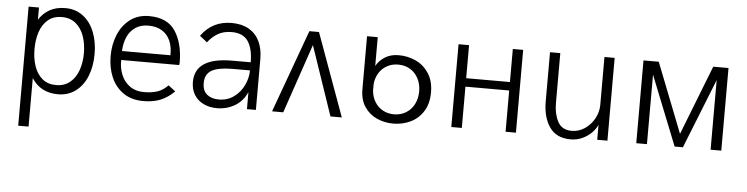

<svg xmlns="http://www.w3.org/2000/svg" viewBox="-45 -705 4383 1127"><g transform="rotate(5 2147.0 -142.0)"><path d="M85 -487.8H146V-416Q169.9 -454.1 208.5 -476.1Q247.1 -498 300.8 -498Q361.3 -498 405.3 -464.8Q449.2 -431.6 472.2 -374Q495.1 -316.4 495.1 -244.1Q495.1 -171.9 472.2 -114.3Q449.2 -56.6 405.3 -23.4Q361.3 9.8 300.8 9.8Q198.2 9.8 146 -71.8V213.9H85ZM432.1 -243.2Q432.1 -297.9 416.3 -343.5Q400.4 -389.2 367.4 -416.5Q334.5 -443.8 285.2 -443.8Q235.8 -443.8 203.6 -416.5Q171.4 -389.2 156.2 -343.8Q141.1 -298.3 141.1 -243.2Q141.1 -188.5 156.2 -143.1Q171.4 -97.7 203.6 -70.3Q235.8 -43 285.2 -43Q334.5 -43 367.4 -70.6Q400.4 -98.1 416.3 -143.3Q432.1 -188.5 432.1 -243.2Z M589.8 -241.2Q589.8 -309.1 613.5 -366.7Q637.2 -424.3 683.3 -459.2Q729.5 -494.1 794.9 -494.1Q902.8 -494.1 950 -422.4Q997.1 -350.6 997.1 -236.8Q997.1 -233.9 996.3 -229.5Q995.6 -225.1 995.1 -223.1H653.8Q652.3 -175.3 669.2 -135.3Q686 -95.2 720 -71Q753.9 -46.9 802.2 -46.9Q849.1 -46.9 882.6 -58.3Q916 -69.8 943.8 -99.1L985.8 -66.9Q946.3 -28.3 903.6 -11.2Q860.8 5.9 803.2 5.9Q733.9 5.9 685.8 -27.3Q637.7 -60.5 613.8 -116.5Q589.8 -172.4 589.8 -241.2ZM939 -275.9Q940.4 -323.7 924.8 -360.4Q909.2 -397 876.2 -417.5Q843.3 -438 794.9 -438Q750 -438 718.5 -416.3Q687 -394.5 671.1 -357.9Q655.3 -321.3 653.8 -275.9Z M1084 -131.8Q1084 -275.9 1303.7 -275.9H1412.1Q1412.1 -355.5 1382.8 -399.2Q1353.5 -442.9 1286.1 -442.9Q1236.8 -442.9 1202.6 -421.9Q1168.5 -400.9 1146 -370.1L1102.1 -404.8Q1167.5 -496.1 1280.8 -496.1Q1340.8 -496.1 1382.6 -472.2Q1424.3 -448.2 1445.6 -404.1Q1466.8 -359.9 1466.8 -299.8V0H1414.1V-100.1Q1389.6 -45.4 1342.3 -17.8Q1294.9 9.8 1237.8 9.8Q1192.9 9.8 1158 -7.3Q1123 -24.4 1103.5 -56.4Q1084 -88.4 1084 -131.8ZM1412.1 -228H1311Q1227.5 -228 1187.7 -206.1Q1147.9 -184.1 1147.9 -130.9Q1147.9 -85 1174.6 -63.5Q1201.2 -42 1244.1 -42Q1295.4 -42 1333.5 -70.1Q1371.6 -98.1 1391.8 -141.4Q1412.1 -184.6 1412.1 -228Z M1562 0 1739.3 -487.8H1795.9L1973.1 0H1906.2L1767.1 -408.2L1627.9 0Z M2079.1 -174.8V-487.8H2142.1V-317.9Q2158.7 -349.1 2192.6 -371.1Q2226.6 -393.1 2274.9 -393.1Q2328.1 -393.1 2375.2 -371.3Q2422.4 -349.6 2452.1 -304.2Q2481.9 -258.8 2481.9 -191.9Q2481.9 -124.5 2452.6 -79.1Q2423.3 -33.7 2376.5 -12Q2329.6 9.8 2275.9 9.8Q2225.1 9.8 2180.2 -10.3Q2135.3 -30.3 2107.2 -71.8Q2079.1 -113.3 2079.1 -174.8ZM2412.1 -191.9Q2412.1 -233.9 2395 -267.1Q2377.9 -300.3 2347.2 -319.1Q2316.4 -337.9 2275.9 -337.9Q2239.3 -337.9 2210 -321.5Q2180.7 -305.2 2163.1 -276.4Q2145.5 -247.6 2142.1 -210.9V-171.9Q2145.5 -135.3 2163.1 -106.4Q2180.7 -77.6 2210 -61.3Q2239.3 -44.9 2275.9 -44.9Q2315.9 -44.9 2346.9 -64Q2377.9 -83 2395 -116.5Q2412.1 -149.9 2412.1 -191.9Z M2618.2 0V-487.8H2680.2V-293H2938V-487.8H2999V0H2938V-243.2H2680.2V0Z M3157.2 -198.2V-487.8H3217.8V-192.9Q3217.8 -129.9 3241.7 -84.5Q3265.6 -39.1 3324.2 -39.1Q3365.2 -39.1 3400.6 -62.7Q3436 -86.4 3457 -125Q3478 -163.6 3478 -205.1V-487.8H3538.1V0H3478V-88.9Q3469.2 -66.4 3447.3 -43.2Q3425.3 -20 3392.8 -4.4Q3360.4 11.2 3321.8 11.2Q3237.8 11.2 3197.5 -46.9Q3157.2 -105 3157.2 -198.2Z M3708 0V-487.8H3797.9L3959 -77.1L4119.1 -486.8H4209V0H4146V-410.2L3982.9 0H3934.1L3771 -409.2V0Z"/></g></svg>

Font: Acari Sans Light
Style: Regular
Weight: 300
Designer: Alfredo Marco Pradil and Stefan Peev
Foundry: Hanken Design Co.
Version: Version 1.045;January 11, 2019;FontCreator 11.5.0.2425 64-bi